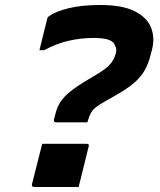

<svg xmlns="http://www.w3.org/2000/svg" viewBox="-20 -740 640 769"><path d="M382 -720Q469 -720 518.5 -695.5Q568 -671 584.5 -630.5Q601 -590 589 -542L584 -523Q575 -486 559.5 -458.5Q544 -431 516.5 -407.5Q489 -384 443 -358L404 -336Q379 -322 365.5 -311.5Q352 -301 345 -289Q338 -277 332 -257L330 -250H204Q194 -250 196 -261L202 -284Q209 -312 223 -333Q237 -354 263.5 -375Q290 -396 334 -422L364 -440Q402 -462 419.5 -481Q437 -500 444 -527Q449 -546 440 -558Q438 -571 418 -579.5Q398 -588 354 -588Q305 -588 256 -577Q207 -566 157 -539H138Q146 -571 153.5 -602Q161 -633 169 -664Q170 -671 176 -675Q202 -694 254.5 -707Q307 -720 382 -720ZM295 9H117Q106 9 108 -2L149 -164H327Q339 -164 335 -153Z"/></svg>

Font: Recursive Sn Lnr St
Style: Bold Italic
Weight: 700
Italic angle: -15°
Version: Version 1.079;hotconv 1.0.112;makeotfexe 2.5.65598; ttfautoh